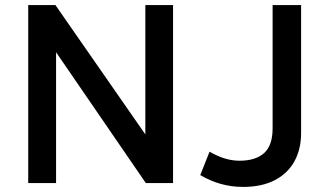

<svg xmlns="http://www.w3.org/2000/svg" viewBox="-20 -720 1294 755"><path d="M91 0V-700H198L551.5 -191.5V-700H660.5V0H553.5L200.5 -514.5V0ZM936 15Q889 15 846.8 2.8Q804.5 -9.5 767.5 -31.5L804 -123.5Q833.5 -106.5 862.8 -97.2Q892 -88 922 -88Q985 -88 1018.5 -118Q1052 -148 1052 -215.5V-700H1164V-197Q1164 -133 1137.5 -85.2Q1111 -37.5 1060 -11.2Q1009 15 936 15Z"/></svg>

Font: Geologica EX
Style: Regular
Weight: 400
Designer: Sindre Bremnes, Frode Helland
Foundry: Monokrom Skriftforlag AS
Version: Version 1.010;gftools[0.9.28]